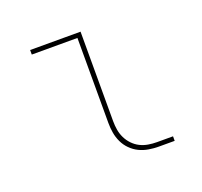

<svg xmlns="http://www.w3.org/2000/svg" viewBox="-98 -642 796 755"><g transform="rotate(-20 300.0 -265.0)"><path d="M444 0Q424 0 403 -3.5Q382 -7 363.5 -16Q345 -25 330 -40Q315 -55 306 -74Q297 -93 293.5 -113.5Q290 -134 290 -155V-511H99V-530H310V-155Q310 -137 313 -119Q316 -101 324 -84.5Q332 -68 345 -54.5Q358 -41 374 -33Q390 -25 408 -22Q426 -19 444 -19H511V0Z"/></g></svg>

Font: Iosevka Curly Thin Extended
Style: Regular
Weight: 100
Width: 7
Monospace: yes
Designer: Belleve Invis
Foundry: Belleve Invis
Version: Version 11.1.0; ttfautohint (v1.8.3)